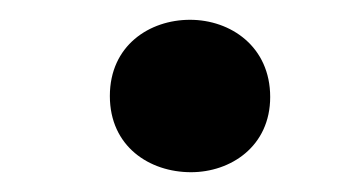

<svg xmlns="http://www.w3.org/2000/svg" viewBox="-20 -344 359 194"><path d="M173 -170C213 -170 253 -196 253 -246C253 -297 213 -324 172 -324C131 -324 91 -298 91 -247C91 -196 131 -170 173 -170Z"/></svg>

Font: Sprat Condesed
Style: Bold
Weight: 700
Width: 3
Designer: Ethan Nakache
Foundry: Collletttivo
Version: Version 2.000;Glyphs 3.2 (3217)